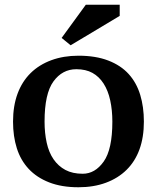

<svg xmlns="http://www.w3.org/2000/svg" viewBox="-20 -775 662 810"><path d="M35 -262Q35 -328 54 -379.5Q73 -431 109 -466.5Q145 -502 196.5 -521Q248 -540 311 -540Q384 -540 437 -519.5Q490 -499 523 -462.5Q556 -426 571.5 -375Q587 -324 587 -262Q587 -196 568.5 -145Q550 -94 514 -58.5Q478 -23 426.5 -4Q375 15 311 15Q240 15 187.5 -5.5Q135 -26 101 -62.5Q67 -99 51 -149.5Q35 -200 35 -262ZM168 -262Q168 -214 177 -173Q186 -132 206 -103Q226 -74 256 -58Q286 -42 329 -42Q381 -42 417.5 -93.5Q454 -145 454 -262Q454 -310 445 -351.5Q436 -393 417 -422.5Q398 -452 370 -467.5Q342 -483 302 -483Q243 -483 205.5 -431.5Q168 -380 168 -262ZM342 -755H485V-708L278 -584L240 -615Z"/></svg>

Font: PT Serif Caption
Style: Semibold
Weight: 600
Designer: A.Korolkova, O.Umpeleva, V.Yefimov
Foundry: ParaType Ltd
Version: Version 1.00;May 2, 2020;FontCreator 12.0.0.2544 64-bit